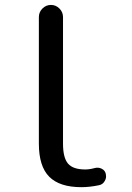

<svg xmlns="http://www.w3.org/2000/svg" viewBox="-20 -775 540 784"><path d="M312.5 -10.7Q223.6 -10.7 181.2 -53.2Q138.7 -95.7 138.7 -188.5V-705.1Q138.7 -725.6 153.3 -740.2Q168 -754.9 188 -754.9Q208 -754.9 222.7 -740.2Q237.3 -725.6 237.3 -705.1V-188.5Q237.3 -130.9 257.8 -106.9Q278.3 -83 328.1 -83Q345.7 -83 367.2 -88.9Q381.8 -92.8 395.5 -85.9Q409.2 -79.1 412.1 -64.5Q413.1 -59.6 413.1 -54.7Q413.1 -44.9 407.2 -35.2Q399.4 -21.5 383.8 -18.6Q345.7 -10.7 312.5 -10.7Z"/></svg>

Font: Rounded-X Mgen+ 1mn regular
Style: Regular
Weight: 400
Designer: [Source Han Sans]
Ryoko NISHIZUKA  (kana & ideographs); Paul D. Hunt (Latin, Greek & Cyrillic); Wenlong ZHANG  (bopomofo
Version: Version 1.059.20150602